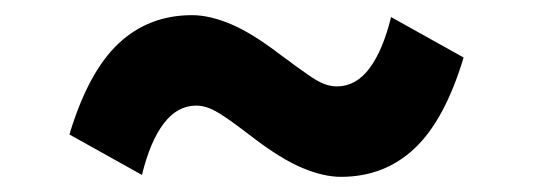

<svg xmlns="http://www.w3.org/2000/svg" viewBox="-20 -483 700 252"><path d="M493.3 -460.6 588.5 -407.5Q563.7 -325.3 524 -288.1Q484.4 -250.9 427.5 -250.9Q404.8 -250.9 377 -262.5Q349.1 -274.2 312.7 -302Q289.2 -320.1 275.8 -329.1Q262.3 -338.2 253.9 -341.3Q245.4 -344.4 237.6 -344.4Q212.7 -344.4 194.8 -320.8Q177 -297.3 166.3 -253.4L71.1 -306.5Q95.9 -388.7 135.6 -425.9Q175.2 -463.1 232.1 -463.1Q254.8 -463.1 282.7 -451.5Q310.5 -439.8 346.9 -412Q370.4 -394.5 383.8 -385.2Q397.3 -375.8 405.8 -372.7Q414.2 -369.6 422 -369.6Q447.3 -369.6 465 -393.4Q482.6 -417.1 493.3 -460.6Z"/></svg>

Font: Wix Madefor Display
Style: Regular
Weight: 400
Designer: Dalton Maag Ltd
Foundry: Dalton Maag Ltd
Version: Version 3.100